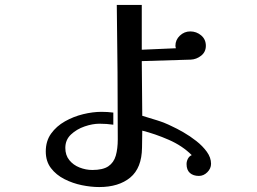

<svg xmlns="http://www.w3.org/2000/svg" viewBox="-20 -749 1040 776"><path d="M833 -87Q833 -68 818 -53Q803 -38 784 -38Q761 -38 747.5 -50Q734 -62 734 -86Q734 -97 739.5 -107.5Q745 -118 755 -122Q717 -160 662 -184Q607 -208 555 -221L554 -152Q553 -70 506.5 -31.5Q460 7 381 7Q348 7 311 -0.5Q274 -8 240.5 -25Q207 -42 186 -69.5Q165 -97 165 -137Q165 -179 186.5 -209Q208 -239 242.5 -258.5Q277 -278 316 -287.5Q355 -297 390 -297Q414 -297 438 -294V-245Q425 -247 410.5 -248Q396 -249 382 -249Q354 -249 322 -238Q290 -227 267 -205.5Q244 -184 244 -151Q244 -122 260 -102Q276 -82 301.5 -72Q327 -62 353 -62Q396 -62 418 -77Q440 -92 448 -120Q456 -148 456 -186Q456 -322 455 -457.5Q454 -593 452 -729H553V-548L691 -554Q689 -560 689 -564Q689 -588 707 -605Q725 -622 749 -622Q774 -622 793 -606Q812 -590 812 -564Q812 -539 793 -524Q774 -509 751 -508L553 -502L555 -281Q585 -272 615.5 -262.5Q646 -253 674 -239Q694 -230 721 -214.5Q748 -199 773.5 -179Q799 -159 816 -135.5Q833 -112 833 -87Z"/></svg>

Font: Kaisei Decol Medium
Style: Regular
Weight: 500
Designer: Font-Kai, 金井和夫
Foundry: KAZUO KANAI
Version: Version 5.003